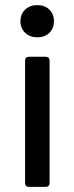

<svg xmlns="http://www.w3.org/2000/svg" viewBox="-20 -731 291 751"><path d="M60 -648Q60 -676 78.5 -693.5Q97 -711 126 -711Q155 -711 173 -693.5Q191 -676 191 -648Q191 -620 173 -602.5Q155 -585 126 -585Q97 -585 78.5 -602.5Q60 -620 60 -648ZM78 -15V-494Q78 -501 82 -505Q86 -509 93 -509H159Q166 -509 170 -505Q174 -501 174 -494V-15Q174 -8 170 -4Q166 0 159 0H93Q86 0 82 -4Q78 -8 78 -15Z"/></svg>

Font: Barlow_Medium_SS
Style: Regular
Weight: 500
Designer: Jeremy Tribby
Foundry: Jeremy Tribby
Version: Version 1.101 August 23, 2024